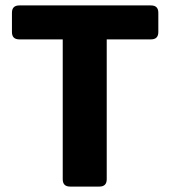

<svg xmlns="http://www.w3.org/2000/svg" viewBox="-20 -687 627 707"><path d="M238 0Q211 0 211 -27V-542H51Q24 -542 24 -569V-640Q24 -667 51 -667H536Q563 -667 563 -640V-569Q563 -542 536 -542H373V-27Q373 0 346 0Z"/></svg>

Font: Pitagon Sans
Style: Bold
Weight: 700
Designer: Travis Tran
Foundry: Pitagon
Version: Version 1.001; ttfautohint (v1.8.4.7-5d5b);gftools[0.9.26]